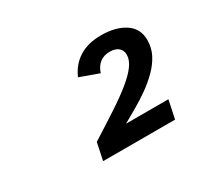

<svg xmlns="http://www.w3.org/2000/svg" viewBox="-90 -943 813 736"><g transform="rotate(-30 316.0 -575.0)"><path d="M181.8 -364 197.8 -440.2Q262 -480.7 311.6 -513.2Q361.2 -545.7 395.2 -573.4Q429.3 -601.1 446.9 -625.4Q464.5 -649.7 464.5 -672.4Q464.5 -691.8 451.2 -703.2Q438 -714.7 412.8 -714.7Q386 -714.7 368.3 -700.4Q350.5 -686.1 342.6 -660.5L259 -690.6Q279.8 -737.6 319.1 -761.8Q358.3 -786 415.7 -786Q479.9 -786 520.5 -759.4Q561 -732.8 561 -681.7Q561 -647.5 546.1 -618.6Q531.2 -589.7 505.8 -564.3Q480.5 -539 450.3 -517.6Q420.2 -496.3 388.8 -478.2Q357.3 -460.1 329.9 -444.5H517.2L500.4 -364Z"/></g></svg>

Font: Atkinson Hyperlegible Mono ExtraLight
Style: Italic
Weight: 200
Italic angle: -12°
Monospace: yes
Designer: Elliott Scott, Megan Eiswerth, Linus Boman, Theodore Petrosky, Letters from Sweden
Foundry: Applied Design Works, Letters from Sweden
Version: Version 2.001